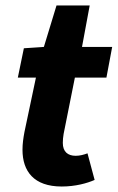

<svg xmlns="http://www.w3.org/2000/svg" viewBox="-20 -668 429 700"><path d="M205 12C255 12 298 0 325 -12L299 -109C286 -104 271 -100 256 -100C227 -100 209 -115 209 -147C209 -158 210 -168 212 -180L253 -385H368L389 -497H279L307 -648H186L140 -497L67 -492L45 -385H111L69 -186C65 -164 62 -144 62 -122C62 -44 103 12 205 12Z"/></svg>

Font: Source Sans Pro
Style: Bold Italic
Weight: 700
Italic angle: -11°
Designer: Paul D. Hunt
Foundry: Adobe Systems Incorporated
Version: Version 3.006;hotconv 1.0.111;makeotfexe 2.5.65597